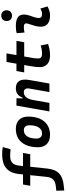

<svg xmlns="http://www.w3.org/2000/svg" viewBox="928 -1769 1029 3015"><g transform="rotate(-90 1442.5 -261.5)"><path d="M-41.5 232.9 41 224.1C197.8 207.5 285.2 142.1 303.7 -37.6L331.1 -301.3H527.8L547.9 -414.6H342.8L349.6 -478.5C359.9 -576.7 411.1 -616.7 502 -616.7C529.3 -616.7 560.5 -614.7 606.4 -609.9L640.6 -732.4C603 -739.3 569.3 -742.2 526.9 -742.2C341.8 -742.2 236.3 -664.1 216.8 -473.6L210.9 -414.6H52.7L32.7 -301.3H199.2L172.9 -44.9C162.6 57.1 108.4 91.3 23.4 100.6L-44.9 107.9Z M831.1 9.8C1012.2 9.8 1119.1 -118.2 1119.1 -335C1119.1 -456.1 1047.4 -527.3 925.8 -527.3C744.6 -527.3 637.7 -397.5 637.7 -177.7C637.7 -60.1 709.5 9.8 831.1 9.8ZM854.5 -115.7C803.7 -115.7 773.9 -148.4 773.9 -203.6C773.9 -328.1 822.8 -401.9 904.8 -401.9C954.1 -401.9 982.9 -369.1 982.9 -314C982.9 -189.5 935.1 -115.7 854.5 -115.7Z M1200.2 0H1334.5L1378.4 -250.5V-249.5C1397 -363.8 1446.8 -401.9 1502.4 -401.9C1547.9 -401.9 1569.3 -371.1 1559.1 -312.5L1503.9 0H1638.2L1693.8 -315.4C1718.3 -454.6 1672.9 -527.3 1562.5 -527.3C1489.3 -527.3 1440.9 -489.7 1418.9 -423.8H1404.8L1407.2 -517.6H1291.5Z M2081.5 9.8C2154.8 9.8 2209 -4.4 2259.8 -21.5L2235.8 -137.7C2185.1 -121.1 2154.3 -115.7 2105.5 -115.7C2054.2 -115.7 2031.7 -134.3 2031.7 -177.7C2031.7 -213.9 2035.2 -238.3 2046.4 -301.3L2063 -396H2286.6L2308.1 -517.6H2084.5L2111.8 -673.8H1977.5L1950.2 -517.6H1834.5L1813 -396H1928.7L1912.1 -301.3C1898.9 -226.1 1896.5 -193.4 1896.5 -148.4C1896.5 -47.4 1964.4 9.8 2081.5 9.8Z M2815.4 -142.6C2781.7 -123 2761.2 -115.7 2729 -115.7C2686 -115.7 2664.6 -134.8 2667 -172.4C2671.4 -234.9 2699.7 -281.2 2714.8 -345.2C2744.1 -465.3 2687 -527.3 2543.9 -527.3C2505.4 -527.3 2466.8 -524.4 2428.7 -513.7L2439 -390.6C2468.8 -398.4 2498.5 -401.9 2528.3 -401.9C2571.8 -401.9 2589.8 -382.3 2580.1 -345.2C2565.9 -288.1 2535.2 -222.7 2530.8 -153.3C2523.9 -46.4 2585 9.8 2710 9.8C2767.1 9.8 2809.1 -8.3 2849.1 -31.2ZM2704.1 -587.4C2754.4 -587.4 2788.6 -621.6 2788.6 -671.9C2788.6 -722.2 2754.4 -756.3 2704.1 -756.3C2653.8 -756.3 2619.6 -722.2 2619.6 -671.9C2619.6 -621.6 2653.8 -587.4 2704.1 -587.4Z"/></g></svg>

Font: Cascadia Code NF
Style: Bold Italic
Weight: 700
Italic angle: -10°
Monospace: yes
Designer: Aaron Bell
Foundry: Saja Typeworks
Version: Version 2404.023